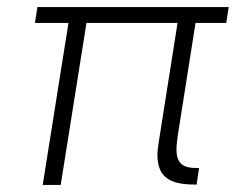

<svg xmlns="http://www.w3.org/2000/svg" viewBox="-20 -524 668 544"><path d="M621 -459 628 -504H86L79 -459H174L101 0H152L225 -459H483L430 -123C428 -109 426 -96 426 -85C426 -10 478 -1 537 -1L544 -48C501 -47 480 -57 480 -102C480 -113 482 -126 484 -142L534 -459Z"/></svg>

Font: Arthouse Owned Light
Style: Italic
Weight: 300
Italic angle: -10°
Designer: Jeremy Tribby
Foundry: Tribby Type
Version: Version 1.000;PS 001.000;hotconv 1.0.88;makeotf.lib2.5.64775